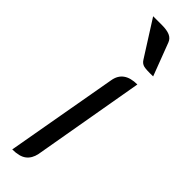

<svg xmlns="http://www.w3.org/2000/svg" viewBox="-260 -735 740 740"><g transform="rotate(45 110.0 -364.5)"><path d="M108 -449Q118 -509 191 -509L111 -50Q105 -21 85.5 -6Q66 9 27 9ZM140 -593 48 -738H96Q123 -738 139 -731Q155 -724 161 -708L212 -574Q174 -573 161 -576.5Q148 -580 140 -593Z"/></g></svg>

Font: K2D Light
Style: Italic
Weight: 300
Italic angle: -10°
Designer: Katatrad Aksorn Co.,Ltd.
Foundry: Cadson Demak Co.,Ltd.
Version: Version 1.000; ttfautohint (v1.6)